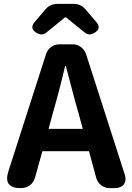

<svg xmlns="http://www.w3.org/2000/svg" viewBox="-20 -968 681 988"><path d="M85 0Q-4 0 23 -86L217 -690Q225 -713 243.5 -726.5Q262 -740 286 -740H354Q378 -740 396.5 -726Q415 -712 423 -689L621 -73Q632 -39 617.5 -19.5Q603 0 568 0H545Q520 0 501 -14.5Q482 -29 475 -53L438 -190H318H198L162 -60Q146 0 85 0ZM230 -305H318H406L384 -386Q370 -433 344 -532Q328 -596 319 -628H315Q287 -508 252 -386ZM417 -800 319 -879H315L218 -800Q196 -782 168 -799Q131 -821 157 -853L213 -919Q237 -948 276 -948H317H360Q395 -948 419 -921L477 -853Q503 -821 466 -799Q439 -782 417 -800Z"/></svg>

Font: GenSenRounded JP B
Style: Regular
Weight: 700
Version: Version 1.501;PS 1;hotconv 16.6.51;makeotf.lib2.5.65220